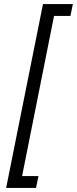

<svg xmlns="http://www.w3.org/2000/svg" viewBox="-20 -780 376 938"><path d="M10 138 190 -760H336L324 -702H244L88 80H168L156 138Z"/></svg>

Font: IBM Plex Sans Cond
Style: Italic
Weight: 400
Width: 3
Italic angle: -11°
Designer: Mike Abbink, Paul van der Laan, Pieter van Rosmalen
Foundry: Bold Monday
Version: Version 1.3